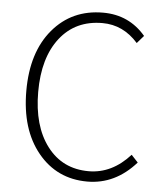

<svg xmlns="http://www.w3.org/2000/svg" viewBox="-50 -716 665 773"><g transform="rotate(5 282.0 -329.5)"><path d="M331 12Q208 12 131.5 -81.5Q55 -175 55 -331Q55 -487 132.5 -579Q210 -671 336 -671Q441 -671 508 -592L481 -561Q421 -629 337 -629Q228 -629 165.5 -549Q103 -469 103 -331Q103 -193 165 -111.5Q227 -30 333 -30Q427 -30 500 -111L527 -82Q444 12 331 12Z"/></g></svg>

Font: Toshiba Sans Light
Style: Regular
Weight: 300
Designer: Paul D. Hunt
Foundry: Toshiba Corporation
Version: Version 2.020;PS 2.0;hotconv 1.0.86;makeotf.lib2.5.63406